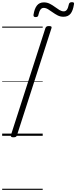

<svg xmlns="http://www.w3.org/2000/svg" viewBox="-20 -1256 705 1776"><path d="M104 14Q90 14 84 9.5Q78 5 81 -6L400 -996Q404 -1006 411 -1010.5Q418 -1015 433 -1015Q448 -1015 454 -1010.5Q460 -1006 456 -995L137 -5Q134 5 127 9.5Q120 14 104 14ZM309 -1098Q287 -1098 290 -1120Q299 -1177 322 -1205.5Q345 -1234 386 -1234Q415 -1234 440 -1221.5Q465 -1209 487 -1192.5Q509 -1176 529.5 -1163.5Q550 -1151 570 -1151Q588 -1151 599 -1166.5Q610 -1182 617 -1216Q621 -1236 645 -1236Q658 -1236 662.5 -1231Q667 -1226 664 -1215Q655 -1157 632.5 -1129Q610 -1101 567 -1101Q538 -1101 513.5 -1113.5Q489 -1126 467 -1142Q445 -1158 424.5 -1170.5Q404 -1183 384 -1183Q366 -1183 354.5 -1167.5Q343 -1152 335 -1118Q334 -1107 327.5 -1102.5Q321 -1098 309 -1098ZM0 490H375V500H0ZM0 -20H375V0H0ZM0 -505H375V-500H0ZM0 -1010H375V-1000H0Z"/></svg>

Font: Playwrite AU TAS Guides
Style: Regular
Weight: 400
Designer: Veronika Burian, José Scaglione
Foundry: TypeTogether
Version: Version 1.003